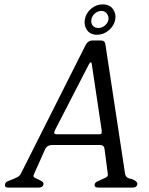

<svg xmlns="http://www.w3.org/2000/svg" viewBox="-20 -858 680 878"><path d="M507 -769Q502 -740 477.5 -719.5Q453 -699 424 -699Q393 -699 378 -720.5Q363 -742 368 -769Q373 -798 396.5 -818Q420 -838 449 -838Q481 -838 496.5 -816.5Q512 -795 507 -769ZM608 -15Q605 0 586 0H431Q410 0 413 -15Q414 -22 423 -27Q432 -32 443 -36.5Q454 -41 463 -45.5Q472 -50 473 -56Q473 -62 473 -62L458 -177Q456 -195 437 -195H219Q196 -195 187 -177L136 -63Q136 -63 134 -57Q134 -56 133 -55Q132 -49 139.5 -45Q147 -41 156 -37Q165 -33 172.5 -28Q180 -23 179 -15Q176 0 156 0H19Q0 0 3 -15Q4 -24 14 -28.5Q24 -33 36 -37.5Q48 -42 59.5 -48Q71 -54 76 -65L372 -653Q383 -673 403 -673H441Q460 -673 462 -655L552 -63Q555 -43 583 -39Q610 -29 608 -15ZM476 -769Q478 -783 469 -795.5Q460 -808 443 -808Q428 -808 414.5 -797Q401 -786 398 -769Q395 -752 404 -741Q413 -730 430 -730Q446 -730 459.5 -741Q473 -752 476 -769ZM445 -262 400 -563Q399 -573 395 -573Q392 -573 386 -563L231 -262Q228 -254 228 -253Q226 -244 240 -244H435Q445 -244 445 -252Z"/></svg>

Font: Jura
Style: Italic
Weight: 400
Designer: Ed Merritt
Foundry: Ten by Twenty
Version: Version 1.007